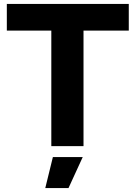

<svg xmlns="http://www.w3.org/2000/svg" viewBox="-20 -749 695 984"><path d="M243 0V-606H408V0ZM15 -592V-729H640V-592ZM212 215 251 56H404L331 215Z"/></svg>

Font: Mona Sans SemiExpanded
Style: Bold
Weight: 700
Width: 6
Designer: Deni Anggara
Foundry: GitHub
Version: Version 2.000